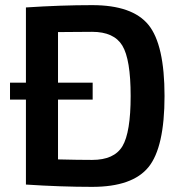

<svg xmlns="http://www.w3.org/2000/svg" viewBox="-20 -719 715 748"><path d="M339 -699Q496 -699 558.5 -622Q621 -545 621 -345Q621 -145 558.5 -68Q496 9 339 9Q218 9 81 0V-331H19V-397H81V-690Q218 -699 339 -699ZM339 -96Q425 -96 457 -149.5Q489 -203 489 -345Q489 -488 456.5 -541.5Q424 -595 339 -595Q312 -595 268.5 -594.5Q225 -594 206 -594V-397H341V-331H206V-98Q284 -96 339 -96Z"/></svg>

Font: Exo 2 Semi Bold
Style: Regular
Weight: 600
Designer: Natanael Gama
Version: Version 1.001;PS 001.001;hotconv 1.0.88;makeotf.lib2.5.64775